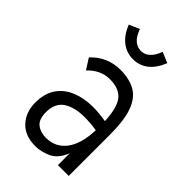

<svg xmlns="http://www.w3.org/2000/svg" viewBox="-202 -719 803 803"><g transform="rotate(45 200.0 -317.0)"><path d="M168 11Q106 11 72.5 -25.5Q39 -62 39 -118Q39 -172 63 -207Q87 -242 129 -259Q171 -276 223 -276Q259 -276 300 -269Q296 -349 270 -378.5Q244 -408 191 -408Q137 -408 94 -363L64 -410Q117 -467 195 -467Q246 -467 282 -447.5Q318 -428 336.5 -379.5Q355 -331 355 -243V0H291V-70Q271 -20 235.5 -4.5Q200 11 168 11ZM99 -121Q99 -79 120.5 -62Q142 -45 174 -45Q231 -45 264 -88.5Q297 -132 300 -215Q282 -218 263 -219.5Q244 -221 227 -221Q170 -221 134.5 -198Q99 -175 99 -121ZM266 -645 313 -625Q277 -535 199 -535Q162 -535 132.5 -557.5Q103 -580 85 -625L131 -645Q143 -612 160 -597.5Q177 -583 199 -583Q243 -583 266 -645Z"/></g></svg>

Font: Inconsolata Condensed
Style: Regular
Weight: 400
Width: 3
Monospace: yes
Designer: Raph Levien, Cyreal, Brenton Simpson
Foundry: Raph Levien, Cyreal, Google
Version: Version 3.000; ttfautohint (v1.8.2.53-6de2)